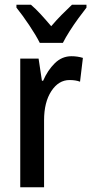

<svg xmlns="http://www.w3.org/2000/svg" viewBox="-20 -786 383 806"><path d="M280 -550Q305 -550 328 -543L316 -443Q298 -450 272 -450Q226 -450 195.5 -403.5Q165 -357 165 -281V0H65V-540H142L156 -447H161Q180 -491 210 -520.5Q240 -550 280 -550ZM343 -766V-754Q328 -735 309 -709Q290 -683 272.5 -655.5Q255 -628 244 -606H147Q131 -638 102.5 -680.5Q74 -723 49 -754V-766H110Q130 -749 151.5 -725.5Q173 -702 195 -676Q219 -704 239 -724Q259 -744 282 -766Z"/></svg>

Font: Avrile Sans Condensed Medium
Style: Regular
Weight: 500
Width: 3
Designer: Monotype Design Team
Foundry: Monotype Imaging Inc.
Version: Version 2.001;September 10, 2019;FontCreator 11.5.0.2425 64-